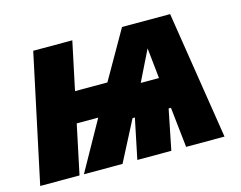

<svg xmlns="http://www.w3.org/2000/svg" viewBox="-88 -677 1007 802"><g transform="rotate(-15 416.0 -276.5)"><path d="M-6 0H164L209 -213H302L183 0H350L440 -174H450L414 0H561L596 -174H606L625 0H791L704 -553H496L377 -345H237L281 -553H112ZM511 -307 576 -439 590 -307Z"/></g></svg>

Font: Noto Sans Condensed Black
Style: Italic
Weight: 900
Width: 3
Italic angle: -12°
Designer: Monotype Design Team
Foundry: Monotype Imaging Inc.
Version: Version 2.013